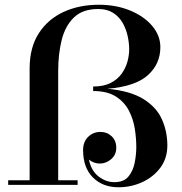

<svg xmlns="http://www.w3.org/2000/svg" viewBox="-20 -780 766 810"><path d="M14.5 -19.5H105V-491Q105 -580 143.8 -639.8Q182.5 -699.5 248.5 -729.8Q314.5 -760 397 -760Q469.5 -760 528.5 -735.8Q587.5 -711.5 622 -670.8Q656.5 -630 656.5 -581Q656.5 -510.5 604 -463Q551.5 -415.5 433.5 -405.5Q530 -396.5 585 -362.2Q640 -328 663 -276.8Q686 -225.5 686 -166.5Q686 -112 656.5 -72.5Q627 -33 580 -11.5Q533 10 480 10Q413 10 371.8 -31.5Q330.5 -73 330.5 -147Q330.5 -181.5 351.8 -202.5Q373 -223.5 404 -223.5Q431.5 -223.5 451 -205.2Q470.5 -187 470.5 -156.5Q470.5 -127 449 -108.5Q427.5 -90 401 -90Q376.5 -90 355 -106.5Q365.5 -58.5 396.5 -35Q427.5 -11.5 462.5 -11.5Q502 -11.5 521.8 -35.2Q541.5 -59 548.2 -93.5Q555 -128 555 -160Q555 -195.5 548.8 -236.2Q542.5 -277 523.8 -313.2Q505 -349.5 468.8 -372.8Q432.5 -396 373 -396V-415Q417.5 -415 447 -430.2Q476.5 -445.5 493.5 -469.5Q510.5 -493.5 517.8 -520.5Q525 -547.5 525 -571.5Q525 -598.5 518.5 -628.2Q512 -658 497.2 -683.8Q482.5 -709.5 457.2 -725.8Q432 -742 394.5 -742Q328.5 -742 291.8 -706.2Q255 -670.5 240.2 -611.2Q225.5 -552 225.5 -481V-19.5H307.5V0H14.5Z"/></svg>

Font: Bodoni* 11pt Medium
Style: Regular
Weight: 500
Version: Version 2.3